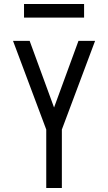

<svg xmlns="http://www.w3.org/2000/svg" viewBox="-20 -939 540 959"><path d="M211 0V-292L45 -735H128L250 -402L372 -735H455L289 -292V0ZM100 -851V-919H400V-851Z"/></svg>

Font: Iosevka Term SS14
Style: Regular
Weight: 400
Monospace: yes
Designer: Belleve Invis
Foundry: Belleve Invis
Version: Version 24.1.1; ttfautohint (v1.8.4)